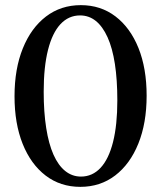

<svg xmlns="http://www.w3.org/2000/svg" viewBox="-20 -716 626 747"><path d="M295 -29Q339.5 -29 371.2 -63Q403 -97 419.8 -163.5Q436.5 -230 436.5 -325.5Q436.5 -405.5 427 -467.2Q417.5 -529 398.5 -571Q379.5 -613 352.8 -634.5Q326 -656 291.5 -656Q247 -656 215.2 -622Q183.5 -588 166.8 -521.8Q150 -455.5 150 -359.5Q150 -279.5 159.8 -217.8Q169.5 -156 188.2 -114Q207 -72 234 -50.5Q261 -29 295 -29ZM294.5 -696Q372 -696 429.5 -652Q487 -608 518.8 -529Q550.5 -450 550.5 -343.5Q550.5 -237 518.2 -157.2Q486 -77.5 428 -33.2Q370 11 292.5 11Q215 11 157.5 -33Q100 -77 68.2 -156.2Q36.5 -235.5 36.5 -341.5Q36.5 -448 68.8 -527.8Q101 -607.5 159 -651.8Q217 -696 294.5 -696Z"/></svg>

Font: Newsreader 36pt Medium
Style: Regular
Weight: 500
Designer: Hugues Gentile
Foundry: Production Type
Version: Version 1.003